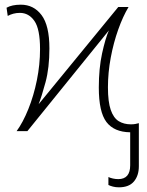

<svg xmlns="http://www.w3.org/2000/svg" viewBox="-20 -560 628 820"><path d="M488 240Q474 240 462.5 237Q451 234 443 230V196Q451 200 462.5 202.5Q474 205 485 205Q536 205 536 146V5Q467 4 434.5 -39Q402 -82 402 -186Q402 -268 416 -332Q430 -396 445 -430L97 0H51Q78 -37 101 -94Q124 -151 137.5 -217.5Q151 -284 151 -350Q151 -436 127 -470.5Q103 -505 65 -505Q50 -505 37 -501.5Q24 -498 13 -492L8 -527Q31 -540 69 -540Q124 -540 157.5 -495.5Q191 -451 191 -353Q191 -270 174.5 -209Q158 -148 145 -115L485 -530H529Q505 -490 485 -434Q465 -378 453 -314Q441 -250 441 -187Q441 -125 453 -90.5Q465 -56 487 -42.5Q509 -29 539 -29Q550 -29 558 -30.5Q566 -32 573 -34V150Q573 190 552 215Q531 240 488 240Z"/></svg>

Font: Noto Sans Disp ExtLt
Style: Regular
Weight: 200
Designer: Monotype Design Team
Foundry: Monotype Imaging Inc.
Version: Version 2.000;GOOG;noto-source:20170915:90ef993387c0